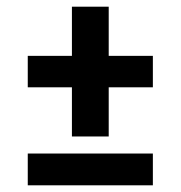

<svg xmlns="http://www.w3.org/2000/svg" viewBox="-20 -554 540 574"><path d="M305 -146H195V-293H63V-387H195V-534H305V-387H437V-293H305ZM63 0V-95H437V0Z"/></svg>

Font: Iosevka Curly Slab
Style: Bold
Weight: 700
Monospace: yes
Designer: Belleve Invis
Foundry: Belleve Invis
Version: Version 22.1.2; ttfautohint (v1.8.4)